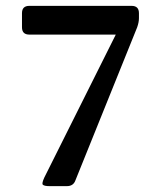

<svg xmlns="http://www.w3.org/2000/svg" viewBox="-20 -635 533 655"><path d="M55 -590Q55 -615 80 -615H429Q454 -615 454 -590V-573Q454 -559 448 -542L237 -19Q230 0 208 0H149Q131 0 126 -5Q122 -9 131 -29L375 -517H80Q55 -517 55 -542Z"/></svg>

Font: Song Myung
Style: Regular
Weight: 400
Designer: JIKJI
Foundry: JIKJI
Version: Version 1.00